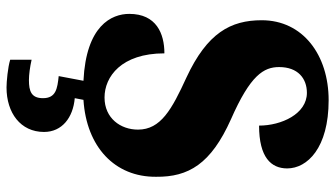

<svg xmlns="http://www.w3.org/2000/svg" viewBox="-234 -530 1003 574"><g transform="rotate(90 267.0 -242.5)"><path d="M241 239C317 239 374 197 374 127C374 73 331 40 273 35L278 9C419 0 509 -85 508 -208C509 -305 470 -372 336 -432C204 -490 180 -530 180 -576C180 -632 214 -659 257 -659C320 -659 355 -583 355 -516C450 -516 483 -552 483 -600C483 -660 422 -724 279 -724C144 -724 40 -647 40 -524C40 -431 78 -361 211 -299C307 -255 367 -222 367 -154C367 -102 333 -54 271 -54C209 -54 139 -104 139 -233C80 -233 21 -209 21 -128C21 -75 56 1 221 9L207 83C244 87 273 91 273 130C273 165 252 172 219 172C203 172 180 169 158 164V228C180 235 224 239 241 239Z"/></g></svg>

Font: Noto Serif Devanagari Condensed Black
Style: Regular
Weight: 900
Width: 3
Designer: Universal Thirst, Indian Type Foundry and the Monotype Design Team
Foundry: Monotype Imaging Inc.
Version: Version 2.004